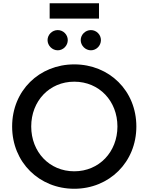

<svg xmlns="http://www.w3.org/2000/svg" viewBox="-20 -1155 918 1187"><path d="M439 12C655 12 823 -152 823 -373C823 -594 656 -757 439 -757C223 -757 55 -595 55 -373C55 -151 223 12 439 12ZM173 -373C173 -530 285 -650 439 -650C594 -650 706 -530 706 -373C706 -216 593 -96 439 -96C285 -96 173 -216 173 -373ZM274 -907C274 -873 303 -844 337 -844C371 -844 399 -873 399 -907C399 -941 371 -969 337 -969C303 -969 274 -941 274 -907ZM287 -1040H592V-1135H287ZM479 -907C479 -873 508 -844 542 -844C576 -844 604 -873 604 -907C604 -941 576 -969 542 -969C508 -969 479 -941 479 -907Z"/></svg>

Font: Mluvka SemiBold
Style: Regular
Weight: 600
Designer: Modified by Jiří Krblich, Original typeface by Gumpita Rahayu
Foundry: Gumpita Rahayu & Jiří Krblich
Version: Version 2.000;Glyphs 3.1.1 (3134)